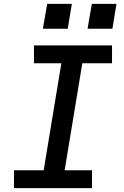

<svg xmlns="http://www.w3.org/2000/svg" viewBox="-20 -969 640 989"><path d="M52 0V-92H205L296 -643H155V-735H557V-643H404L313 -92H454V0ZM559 -821H431L453 -949H580ZM329 -821H201L223 -949H350Z"/></svg>

Font: Iosevka SS04 Semibold Extended
Style: Italic
Weight: 600
Width: 7
Italic angle: -9°
Monospace: yes
Designer: Belleve Invis
Foundry: Belleve Invis
Version: Version 19.0.0; ttfautohint (v1.8.4)